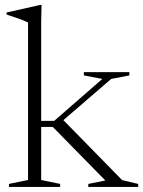

<svg xmlns="http://www.w3.org/2000/svg" viewBox="-20 -740 567 760"><path d="M220 -255 225 -270.5 463.5 -27 527 -12V0H329.5V-12L397 -25.5L189 -237.5H129.5V-261.5H194.5L385 -427.5L312 -441.5V-454.5H492V-441.5L420 -427.5ZM143 -27.5 218 -12V0H15.5V-12L91 -27.5V-651Q84.5 -654.5 72 -659.5Q59.5 -664.5 42.5 -670.2Q25.5 -676 6 -682.5V-690.5L139 -720.5H144.5L143 -655.5Z"/></svg>

Font: Newsreader 36pt Light
Style: Regular
Weight: 300
Designer: Hugues Gentile
Foundry: Production Type
Version: Version 1.003